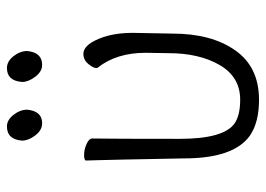

<svg xmlns="http://www.w3.org/2000/svg" viewBox="-124 -612 749 540"><g transform="rotate(-90 250.0 -341.5)"><path d="M240 13Q177 13 140 -12Q75 -57 75 -198Q71 -413 70 -440L69 -474Q70 -479 85 -479Q100 -479 115.5 -472Q131 -465 131 -456Q130 -401 130 -210Q130 -87 173 -56Q196 -40 240 -40Q304 -40 337.5 -97.5Q371 -155 371 -242L372 -306Q372 -388 330 -441L329 -444Q329 -453 340.5 -467Q352 -481 369 -481Q393 -481 411 -438.5Q429 -396 428 -337Q427 -278 426 -230Q426 -121 379 -54Q332 13 240 13ZM174 -597Q154 -597 139.5 -616.5Q125 -636 125 -653Q128 -696 165 -696Q183 -696 197.5 -677.5Q212 -659 212 -639Q208 -597 174 -597ZM125 -653ZM212 -639ZM338 -597Q319 -597 304.5 -616.5Q290 -636 290 -653Q293 -696 329 -696Q348 -696 362.5 -677.5Q377 -659 377 -639Q373 -597 338 -597ZM290 -653ZM377 -639Z"/></g></svg>

Font: LXGW WenKai Mono TC Light
Style: Regular
Weight: 300
Designer: LXGW / Fontworks Inc.
Foundry: LXGW / Fontworks Inc.
Version: Version 1.330